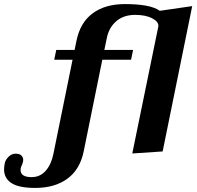

<svg xmlns="http://www.w3.org/2000/svg" viewBox="-200 -743 966 942"><path d="M743 -713 598 0 449 10 577 -614Q579 -636 547 -653Q515 -670 463 -670Q406 -670 370 -638.5Q334 -607 324 -556L312 -498H453L443 -450H302L211 -2Q193 88 131 133.5Q69 179 -27 179Q-107 179 -143.5 155.5Q-180 132 -180 88Q-180 75 -177 60Q-174 42 -158.5 26.5Q-143 11 -123 11Q-104 11 -95 20Q-86 29 -86 43Q-86 50 -92 66Q-99 78 -99 91Q-99 126 -45 126Q-3 126 24.5 94.5Q52 63 62 12L156 -450H66L76 -498H166L175 -542Q193 -632 254.5 -677.5Q316 -723 413 -723Q538 -723 584 -690Z"/></svg>

Font: Trirong
Style: Bold Italic
Weight: 700
Italic angle: -12°
Designer: Katatrad Team
Foundry: CadsonDemak
Version: Version 1.001